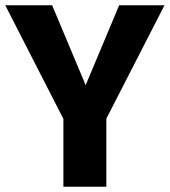

<svg xmlns="http://www.w3.org/2000/svg" viewBox="-27 -713 648 733"><path d="M601 -693 379 -260V0H215V-259L-7 -693H172L300 -388L428 -693Z"/></svg>

Font: Fira Sans
Style: Bold
Weight: 700
Designer: bBox Type GmbH & Carrois Corporate GbR & Edenspiekermann AG
Foundry: bBox Type GmbH & Carrois Corporate GbR & Edenspiekermann AG
Version: Version 4.301;PS 004.301;hotconv 1.0.88;makeotf.lib2.5.64775